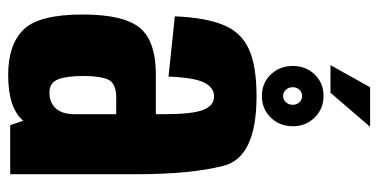

<svg xmlns="http://www.w3.org/2000/svg" viewBox="-248 -673 926 470"><g transform="rotate(90 215.0 -438.0)"><path d="M286.5 0 275.5 -32Q245 5 163.5 5Q89.5 5 52.5 -32.5Q15.5 -70 15.5 -177.5Q15.5 -277 47.8 -316.8Q80 -356.5 163 -356.5H259.5V-377Q259.5 -446 249 -472.5Q238.5 -499 215.5 -499Q194.5 -499 182.2 -475Q170 -451 167.5 -387.5L20 -403Q23 -477 40.8 -521Q58.5 -565 99.8 -584Q141 -603 215.5 -603Q365 -603 385.8 -522.5Q406.5 -442 406.5 -308V0ZM259.5 -157V-259.5H219Q184 -259.5 175 -240Q166 -220.5 166 -179.5Q166 -138.5 174.2 -117.2Q182.5 -96 206.5 -96Q231.5 -96 245.5 -111.8Q259.5 -127.5 259.5 -157ZM215 -616Q183.5 -616 162.5 -637.8Q141.5 -659.5 141.5 -692Q141.5 -723.5 162.2 -745.2Q183 -767 215 -767Q246.5 -767 267.8 -745.2Q289 -723.5 289 -692Q289 -659.5 267.8 -637.8Q246.5 -616 215 -616ZM215 -668Q224 -668 230.2 -674.8Q236.5 -681.5 236.5 -692Q236.5 -701.5 230.2 -708Q224 -714.5 215 -714.5Q206 -714.5 199.8 -708Q193.5 -701.5 193.5 -692Q193.5 -681.5 199.8 -674.8Q206 -668 215 -668ZM139.5 -784 193.5 -881H290.5L207 -784Z"/></g></svg>

Font: Anybody Condensed Regular
Style: Bold
Weight: 700
Width: 3
Designer: Tyler Finck
Foundry: Etcetera Type Company
Version: Version 1.010; ttfautohint (v1.8.3) -l 8 -r 50 -G 200 -x 14 